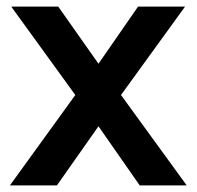

<svg xmlns="http://www.w3.org/2000/svg" viewBox="-20 -560 594 580"><path d="M10 0H152L277.5 -178.5L402 0H544L345.5 -273L539 -540H397L277.5 -367.5L156 -540H14L207.5 -273Z"/></svg>

Font: Manrope
Style: Bold
Weight: 700
Designer: Mikhail Sharanda
Foundry: Mikhail Sharanda
Version: Version 4.505;FEAKit 1.0